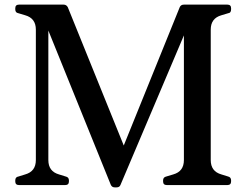

<svg xmlns="http://www.w3.org/2000/svg" viewBox="-20 -800 1074 830"><path d="M937 -734Q891 -721 891 -672V-108Q891 -59 937 -46L966 -37Q979 -34 979 -20V-16Q979 0 963 0H701Q685 0 685 -16V-20Q685 -34 699 -37L729 -46Q775 -59 775 -108V-647L501 -1Q497 10 484 10H476Q464 10 459 -1L189 -668V-108Q189 -59 235 -46L264 -37Q278 -34 278 -20V-16Q278 0 262 0H62Q46 0 46 -16V-20Q46 -35 60 -37L89 -46Q135 -59 135 -108V-672Q135 -721 89 -734L59 -743Q46 -745 46 -760V-764Q46 -780 62 -780H255Q267 -780 273 -769L515 -171L757 -769Q762 -780 775 -780H963Q979 -780 979 -764V-760Q979 -744 967 -743Z"/></svg>

Font: Caslon OS
Style: Regular
Weight: 400
Designer: Alfredo Marco Pradil
Foundry: Hanken Design Co.
Version: Version 1.000;PS 001.000;hotconv 1.0.88;makeotf.lib2.5.64775